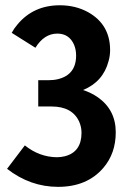

<svg xmlns="http://www.w3.org/2000/svg" viewBox="-20 -562 493 728"><path d="M200.2 146.5Q310.5 146.5 372.1 74.2Q418.9 19.5 418.9 -60.5Q418.9 -145.5 350.6 -193.4Q325.2 -210.9 294.9 -220.7Q371.1 -252 391.6 -330.1Q397.5 -350.6 397.5 -372.1Q397.5 -468.8 314.5 -515.6Q266.6 -542 207 -542Q106.4 -542 45.9 -468.8Q33.2 -454.1 24.4 -437.5L114.3 -380.9Q147.5 -434.6 197.3 -434.6Q242.2 -434.6 260.7 -392.6Q268.6 -374 268.6 -351.6Q268.6 -278.3 199.2 -261.7Q182.6 -257.8 161.1 -257.8H125V-158.2H175.8Q253.9 -158.2 280.3 -100.6Q289.1 -80.1 289.1 -58.6Q289.1 13.7 226.6 30.3Q210.9 34.2 195.3 34.2Q128.9 33.2 74.2 -10.7L6.8 78.1Q94.7 146.5 200.2 146.5Z"/></svg>

Font: Yaldevi Colombo
Style: Bold
Weight: 700
Designer: Sol Matas, Denzil Rajitha, Kosala Senevirathne and Pathum Egodawatta
Foundry: Mooniak
Version: Version 1.020 ; ttfautohint (v1.6)